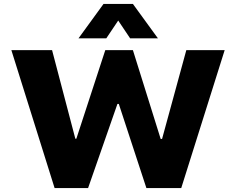

<svg xmlns="http://www.w3.org/2000/svg" viewBox="-20 -961 1206 981"><path d="M259 0 38 -705H246L365 -252H370L518 -705H659L801 -251H808L932 -705H1128L906 0H728L587 -430H580L430 0ZM381 -765 509 -941H659L787 -765H645L584 -856L523 -765Z"/></svg>

Font: Nunito Sans 6pt Black
Style: Regular
Weight: 900
Version: Version 3.101;gftools[0.9.27]